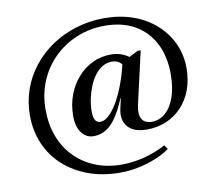

<svg xmlns="http://www.w3.org/2000/svg" viewBox="-103 -900 1445 1274"><g transform="rotate(-10 619.5 -263.0)"><path d="M606 251Q490 251 394 216Q298 181 227.5 117.5Q157 54 119 -34Q81 -122 81 -227Q81 -319 110.5 -402Q140 -485 194.5 -553.5Q249 -622 323.5 -672Q398 -722 488.5 -749.5Q579 -777 679 -777Q783 -777 870.5 -746Q958 -715 1022.5 -658Q1087 -601 1123 -524Q1159 -447 1159 -357Q1159 -277 1135 -212Q1111 -147 1067 -99.5Q1023 -52 962.5 -26Q902 0 829 0Q742 0 702 -46.5Q662 -93 681 -173L751 -482H775L859 -525H880L799 -170Q786 -110 804.5 -77.5Q823 -45 871 -45Q924 -45 964.5 -81.5Q1005 -118 1027 -183Q1049 -248 1049 -335Q1049 -455 1003.5 -543Q958 -631 874 -679Q790 -727 674 -727Q571 -727 483 -690.5Q395 -654 329 -589Q263 -524 226.5 -436.5Q190 -349 190 -247Q190 -147 221 -65Q252 17 310 76Q368 135 448 167.5Q528 200 625 200Q702 200 779 180Q856 160 925 123L943 151Q902 181 846 203.5Q790 226 728.5 238.5Q667 251 606 251ZM475 -18Q424 -18 393.5 -60Q363 -102 363 -173Q363 -249 387.5 -314Q412 -379 455 -428Q498 -477 555.5 -504.5Q613 -532 680 -532Q724 -532 761.5 -516Q799 -500 825 -470L768 -355Q768 -419 745.5 -451.5Q723 -484 678 -484Q643 -484 614 -466.5Q585 -449 562 -418.5Q539 -388 523 -348.5Q507 -309 498 -266Q489 -223 489 -180Q489 -104 535 -104Q562 -104 591.5 -130.5Q621 -157 649.5 -205Q678 -253 703 -319Q728 -385 747 -465L798 -452L765 -236H693Q644 -119 593 -68.5Q542 -18 475 -18Z"/></g></svg>

Font: Platypi Light Medium
Style: Regular
Weight: 500
Version: Version 1.200